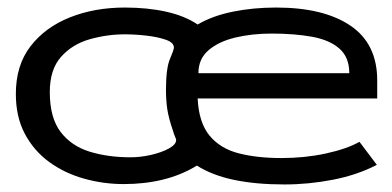

<svg xmlns="http://www.w3.org/2000/svg" viewBox="-20 -477 1040 509"><path d="M734 12Q659 12 601 0Q543 -12 502 -38Q461 -13 412.5 -1Q364 11 308 11Q254 11 202.5 -3.5Q151 -18 110.5 -47.5Q70 -77 46 -122Q22 -167 22 -228Q22 -304 61 -354.5Q100 -405 165.5 -431Q231 -457 311 -457Q371 -457 420.5 -446Q470 -435 504 -412Q543 -435 597 -446Q651 -457 712 -457Q838 -457 909 -409Q980 -361 980 -264V-216H504Q507 -152 535.5 -117.5Q564 -83 613 -70.5Q662 -58 726 -58Q788 -58 843.5 -70Q899 -82 933 -101L979 -40Q927 -13 862.5 -0.5Q798 12 734 12ZM506 -283H906Q906 -325 880 -348Q854 -371 807.5 -379.5Q761 -388 700 -388Q648 -388 604 -377.5Q560 -367 533 -344Q506 -321 506 -283ZM326 -60Q353 -60 381 -66.5Q409 -73 428 -83.5Q447 -94 447 -106Q447 -108 444.5 -113.5Q442 -119 439 -129Q427 -164 423.5 -187.5Q420 -211 420 -238Q420 -296 430.5 -320.5Q441 -345 441 -351Q441 -364 420 -371.5Q399 -379 368.5 -382.5Q338 -386 311 -386Q264 -386 218 -373Q172 -360 142 -326.5Q112 -293 112 -233Q112 -165 140.5 -127.5Q169 -90 217.5 -75Q266 -60 326 -60Z"/></svg>

Font: Inconsolata UltraExpanded Thin
Style: Regular
Weight: 100
Width: 9
Monospace: yes
Designer: Raph Levien, Cyreal, Brenton Simpson
Foundry: Raph Levien, Cyreal, Google
Version: Version 3.100; ttfautohint (v1.8.4.7-5d5b)